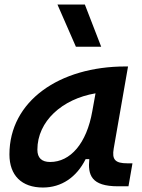

<svg xmlns="http://www.w3.org/2000/svg" viewBox="-20 -815 626 845"><path d="M168.9 10.3C250.5 10.3 316.9 -34.7 356.9 -114.7H373C366.2 -44.9 381.3 4.9 499.5 4.9H545.4L563 -96.2H541C485.8 -96.2 472.2 -113.3 480.5 -161.6L543.5 -522.5H532.2C241.2 -522.5 21.5 -370.1 21.5 -135.3C21.5 -43 75.2 10.3 168.9 10.3ZM200.7 -102.1C163.6 -102.1 144.5 -120.1 144.5 -156.2C144.5 -281.2 253.4 -379.4 400.4 -404.3L386.2 -325.7C361.3 -183.1 289.6 -102.1 200.7 -102.1ZM314 -609.4H425.3L353.5 -794.9H232.9Z"/></svg>

Font: Cascadia Code SemiBold
Style: Italic
Weight: 600
Italic angle: -10°
Monospace: yes
Designer: Aaron Bell
Foundry: Saja Typeworks
Version: Version 2404.023